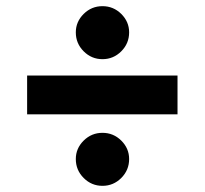

<svg xmlns="http://www.w3.org/2000/svg" viewBox="-20 -606 664 623"><path d="M312.5 -3Q277 -3 251.5 -28.5Q226 -54 226 -90Q226 -124.5 251.5 -149.8Q277 -175 312.5 -175Q348 -175 373.5 -149.8Q399 -124.5 399 -90Q399 -54 373.5 -28.5Q348 -3 312.5 -3ZM312.5 -414Q277 -414 251.5 -439.5Q226 -465 226 -501Q226 -535.5 251.5 -560.8Q277 -586 312.5 -586Q348 -586 373.5 -560.8Q399 -535.5 399 -501Q399 -465 373.5 -439.5Q348 -414 312.5 -414ZM68 -235V-361H556V-235Z"/></svg>

Font: Inclusive Sans
Style: Regular
Weight: 400
Designer: Olivia King
Foundry: Olivia King
Version: Version 2.004